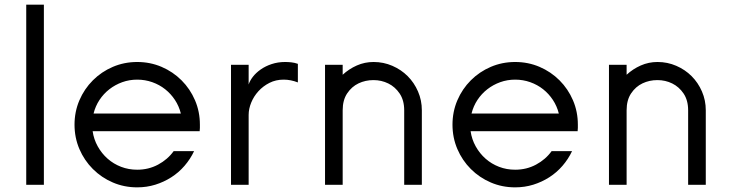

<svg xmlns="http://www.w3.org/2000/svg" viewBox="-20 -796 3138 827"><path d="M93 -776H169V0H93Z M571 -65Q620 -65 661 -87Q702 -109 728 -145H816Q800 -111 775 -82Q750 -53 718 -32.5Q686 -12 649 -0.5Q612 11 571 11Q515 11 466 -10Q417 -31 380 -68Q343 -105 322 -154Q301 -203 301 -259Q301 -315 322 -364Q343 -413 380 -450Q417 -487 466 -508Q515 -529 571 -529Q627 -529 676 -508Q725 -487 762 -450Q799 -413 820 -364Q841 -315 841 -259Q841 -252 841 -245Q841 -238 840 -231H379Q384 -196 401 -165.5Q418 -135 443.5 -112.5Q469 -90 501.5 -77.5Q534 -65 571 -65ZM571 -453Q537 -453 506.5 -442Q476 -431 451 -411.5Q426 -392 408.5 -365.5Q391 -339 383 -307H759Q751 -339 733.5 -365.5Q716 -392 691.5 -411.5Q667 -431 636 -442Q605 -453 571 -453Z M1263 -521V-441Q1232 -453 1202 -453Q1168 -453 1140.5 -439Q1113 -425 1093 -403Q1073 -381 1062 -354Q1051 -327 1051 -301V0H975V-517H1051V-432Q1056 -448 1069 -465Q1082 -482 1102.5 -496.5Q1123 -511 1150 -520Q1177 -529 1208 -529Q1221 -529 1235 -527.5Q1249 -526 1263 -521Z M1380 -517H1456V-474Q1483 -499 1517 -514Q1551 -529 1589 -529Q1632 -529 1670 -512.5Q1708 -496 1736 -468Q1764 -440 1780.5 -402Q1797 -364 1797 -321V0H1721V-321Q1721 -364 1701.5 -393Q1682 -422 1652.5 -436.5Q1623 -451 1588.5 -451Q1554 -451 1524.5 -437Q1495 -423 1475.5 -394Q1456 -365 1456 -321V0H1380Z M2199 -65Q2248 -65 2289 -87Q2330 -109 2356 -145H2444Q2428 -111 2403 -82Q2378 -53 2346 -32.5Q2314 -12 2277 -0.5Q2240 11 2199 11Q2143 11 2094 -10Q2045 -31 2008 -68Q1971 -105 1950 -154Q1929 -203 1929 -259Q1929 -315 1950 -364Q1971 -413 2008 -450Q2045 -487 2094 -508Q2143 -529 2199 -529Q2255 -529 2304 -508Q2353 -487 2390 -450Q2427 -413 2448 -364Q2469 -315 2469 -259Q2469 -252 2469 -245Q2469 -238 2468 -231H2007Q2012 -196 2029 -165.5Q2046 -135 2071.5 -112.5Q2097 -90 2129.5 -77.5Q2162 -65 2199 -65ZM2199 -453Q2165 -453 2134.5 -442Q2104 -431 2079 -411.5Q2054 -392 2036.5 -365.5Q2019 -339 2011 -307H2387Q2379 -339 2361.5 -365.5Q2344 -392 2319.5 -411.5Q2295 -431 2264 -442Q2233 -453 2199 -453Z M2603 -517H2679V-474Q2706 -499 2740 -514Q2774 -529 2812 -529Q2855 -529 2893 -512.5Q2931 -496 2959 -468Q2987 -440 3003.5 -402Q3020 -364 3020 -321V0H2944V-321Q2944 -364 2924.5 -393Q2905 -422 2875.5 -436.5Q2846 -451 2811.5 -451Q2777 -451 2747.5 -437Q2718 -423 2698.5 -394Q2679 -365 2679 -321V0H2603Z"/></svg>

Font: Afrihost Sans
Style: Regular
Weight: 400
Designer: Afrihost SP Pty Ltd
Version: Version 1.000